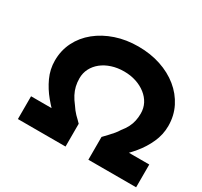

<svg xmlns="http://www.w3.org/2000/svg" viewBox="-147 -916 1176 1116"><g transform="rotate(30 441.0 -358.0)"><path d="M88.9 0V-152.9H312.8L269.5 -110.9Q229 -147.3 191.4 -192.7Q153.7 -238 129.3 -290.9Q104.9 -343.8 104.9 -402.5Q104.9 -470.3 133.6 -527.7Q162.3 -585 214.2 -627Q266.1 -668.9 335.4 -692.3Q404.7 -715.7 485.8 -715.7Q567 -715.7 636 -692.8Q705 -669.9 756.5 -628Q807.9 -586.2 837.2 -528.5Q866.4 -470.9 866.4 -402.1Q866.4 -343.8 842.2 -290.4Q818.1 -237 780.6 -191.9Q743.2 -146.8 702.2 -111.4L661.4 -152.9H882.3V0H561.8V-153Q577.5 -169.7 591.8 -184.6Q606.1 -199.6 618.3 -214.2Q630.5 -228.8 639.2 -243.6Q658.9 -267.8 670.4 -290.2Q681.8 -312.7 686.6 -335.9Q691.5 -359 691.5 -384.3Q691.5 -420.5 676.2 -450.1Q660.8 -479.7 632.6 -501.9Q604.3 -524.1 567.3 -536.3Q530.2 -548.6 485.8 -548.6Q442 -548.6 404.2 -536.3Q366.4 -524.1 338.6 -501.9Q310.9 -479.7 295.5 -449.8Q280.2 -419.9 280.2 -384.3Q280.2 -356.9 285.9 -332.4Q291.6 -307.9 304.1 -283.8Q316.6 -259.8 336.3 -234.8Q344.8 -221.7 353.6 -210.5Q362.4 -199.2 371.7 -189.6Q381.1 -180.1 390.8 -171Q400.6 -161.9 408.6 -153V0Z"/></g></svg>

Font: Lexend Mega
Style: Regular
Weight: 400
Designer: Bonnie Shaver-Troup, Thomas Jockin
Foundry: Lexend
Version: Version 1.007